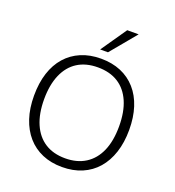

<svg xmlns="http://www.w3.org/2000/svg" viewBox="-164 -1065 1096 1201"><g transform="rotate(20 384.0 -464.0)"><path d="M384 8Q311 8 252.5 -17Q194 -42 153 -89Q112 -136 90 -202.5Q68 -269 68 -353Q68 -437 89.5 -503.5Q111 -570 152 -616.5Q193 -663 251.5 -688Q310 -713 384 -713Q458 -713 516.5 -688.5Q575 -664 616.5 -617Q658 -570 679.5 -503.5Q701 -437 701 -354Q701 -270 679 -203Q657 -136 616 -89Q575 -42 516.5 -17Q458 8 384 8ZM384 -50Q463 -50 519 -85.5Q575 -121 604.5 -188.5Q634 -256 634 -353Q634 -450 604.5 -517.5Q575 -585 519.5 -620Q464 -655 384 -655Q305 -655 249.5 -620Q194 -585 164.5 -517Q135 -449 135 -353Q135 -257 164.5 -189Q194 -121 249.5 -85.5Q305 -50 384 -50ZM358 -765 476 -936H552L410 -765Z"/></g></svg>

Font: Nunito Sans 11pt Light
Style: Regular
Weight: 300
Version: Version 3.101;gftools[0.9.27]